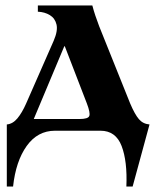

<svg xmlns="http://www.w3.org/2000/svg" viewBox="-20 -480 569 705"><path d="M344 -384 458 -100Q475 -60 490 -42.5Q505 -25 529 -23L467 205H444Q448 112 426.5 56Q405 0 349 0H182Q118 0 78 56Q38 112 28 205H5V-23Q27 -25 44 -45.5Q61 -66 76 -100L177 -330Q193 -367 187.5 -390Q182 -413 163 -424.5Q144 -436 119 -437V-460H319Q324 -441 330 -423Q336 -405 344 -384ZM272 -43Q304 -43 308 -54.5Q312 -66 299 -100L218 -310H216L104 -43Z"/></svg>

Font: Bona Nova SC
Style: Bold
Weight: 700
Designer: Mateusz Machalski
Foundry: Capitalics
Version: Version 4.001; ttfautohint (v1.8.4.7-5d5b)